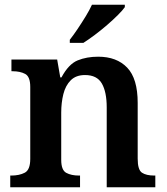

<svg xmlns="http://www.w3.org/2000/svg" viewBox="-20 -786 699 806"><path d="M23 0V-49H27Q61 -49 84 -61Q107 -73 107 -119V-421Q107 -464 86 -475.5Q65 -487 32 -487H28V-536H220L233 -461H238Q268 -517 306 -532.5Q344 -548 392 -548Q470 -548 514 -502Q558 -456 558 -354V-120Q558 -73 576 -61Q594 -49 628 -49H632V0H428V-335Q428 -400 407.5 -435.5Q387 -471 337 -471Q299 -471 277 -449Q255 -427 246 -391Q237 -355 237 -313V-115Q237 -72 258 -60.5Q279 -49 312 -49H316V0ZM273 -619Q288 -638 305.5 -664Q323 -690 339.5 -717Q356 -744 366 -766H504V-756Q495 -743 475 -723Q455 -703 429.5 -681Q404 -659 378 -639.5Q352 -620 330 -606H273Z"/></svg>

Font: Noto Serif NP Hmong SemiBold
Style: Regular
Weight: 600
Designer: Dalton Maag Ltd
Foundry: Dalton Maag Ltd
Version: Version 1.001; ttfautohint (v1.8.4.7-5d5b)